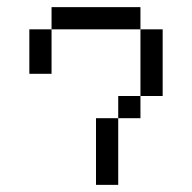

<svg xmlns="http://www.w3.org/2000/svg" viewBox="-20 -520 540 540"><path d="M250 -187.5V0H312.5V-187.5ZM312.5 -187.5H375V-250H312.5ZM375 -250H437.5V-437.5H375ZM62.5 -437.5Q62.5 -437.5 62.5 -312.5H125Q125 -312.5 125 -437.5ZM125 -437.5H375V-500H125Z"/></svg>

Font: Unifont
Style: Regular
Weight: 500
Version: Version 15.1.04